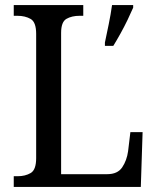

<svg xmlns="http://www.w3.org/2000/svg" viewBox="-20 -734 617 754"><path d="M34 0V-42H50Q79 -42 100.5 -54.5Q122 -67 122 -113V-601Q122 -647 100.5 -659.5Q79 -672 48 -672H34V-714H307V-672H293Q262 -672 241 -660Q220 -648 220 -605V-50H401Q442 -50 460 -77Q478 -104 483 -140L492 -215H540L533 0ZM392 -567Q399 -600 407 -639Q415 -678 420 -714H503V-704Q494 -683 481 -656Q468 -629 453 -602Q438 -575 425 -554H392Z"/></svg>

Font: Noto Serif Khmer SemiCondensed
Style: Regular
Weight: 400
Width: 4
Designer: Danh Hong and the Monotype Design Team
Foundry: Monotype Imaging Inc.
Version: Version 2.004; ttfautohint (v1.8.4.7-5d5b)